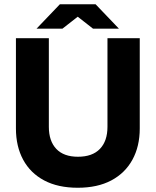

<svg xmlns="http://www.w3.org/2000/svg" viewBox="-20 -870 733 904"><path d="M346 14Q253 14 188 -20.5Q123 -55 89 -118Q55 -181 55 -265V-690H210V-273Q210 -206 245 -169Q280 -132 347 -132Q415 -132 450.5 -169Q486 -206 486 -273V-690H638V-265Q638 -181 603.5 -118Q569 -55 504 -20.5Q439 14 346 14ZM418 -735 271 -850H430L540 -735ZM152 -735 262 -850H421L274 -735Z"/></svg>

Font: Radio Canada Big
Style: Regular
Weight: 400
Designer: Étienne Aubert Bonn
Foundry: Coppers and Brasses
Version: Version 1.001